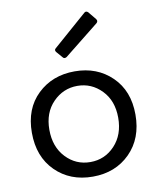

<svg xmlns="http://www.w3.org/2000/svg" viewBox="-86 -835 747 909"><g transform="rotate(-10 287.5 -380.5)"><path d="M381 -764Q385 -768 390 -768Q395 -768 400 -763L431 -725Q439 -715 430 -706L262 -572Q250 -565 243 -575L218 -604Q209 -615 220 -623ZM466 -63Q396 7 287 7Q178 7 108 -62.5Q38 -132 38 -247.5Q38 -363 109 -431Q180 -499 287.5 -499Q395 -499 465.5 -430.5Q536 -362 536 -247.5Q536 -133 466 -63ZM122 -247Q122 -165 170 -114Q218 -63 287.5 -63Q357 -63 405 -114Q453 -165 453 -247Q453 -329 404.5 -379Q356 -429 288 -429Q220 -429 171 -379Q122 -329 122 -247Z"/></g></svg>

Font: Sanchez
Style: Regular
Weight: 400
Designer: Daniel Hernández
Foundry: LatinoType
Version: Version 1.001